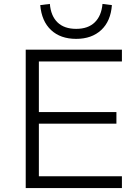

<svg xmlns="http://www.w3.org/2000/svg" viewBox="-20 -958 708 978"><path d="M111 0V-705H601V-645H178V-387H573V-328H178V-60H601V0ZM368 -760Q288 -760 240 -805Q192 -850 185 -932L234 -938Q239 -877 273 -844Q307 -811 368 -811Q429 -811 463 -844.5Q497 -878 502 -938L550 -932Q544 -850 495.5 -805Q447 -760 368 -760Z"/></svg>

Font: Nunito Sans 10pt SemiExpanded Light
Style: Regular
Weight: 300
Width: 6
Designer: Vernon Adams
Foundry: Vernon Adams
Version: Version 3.101;gftools[0.9.27]